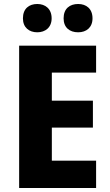

<svg xmlns="http://www.w3.org/2000/svg" viewBox="-20 -943 551 963"><path d="M95 -851C95 -805 126 -781 167 -781C207 -781 239 -805 239 -851C239 -899 207 -923 167 -923C126 -923 95 -900 95 -851ZM299 -851C299 -805 329 -781 372 -781C413 -781 444 -805 444 -851C444 -899 413 -923 372 -923C330 -923 299 -900 299 -851ZM462 0V-137H240V-303H446V-438H240V-579H462V-714H76V0Z"/></svg>

Font: Noto Sans Myanmar SemiCondensed ExtraBold
Style: Regular
Weight: 800
Width: 4
Designer: Monotype Design Team
Foundry: Monotype Imaging Inc.
Version: Version 2.107